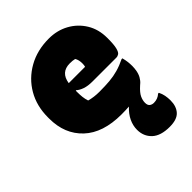

<svg xmlns="http://www.w3.org/2000/svg" viewBox="-228 -685 1056 1056"><g transform="rotate(-45 300.0 -157.0)"><path d="M328 134Q328 102 342.5 71Q357 40 387 12Q361 14 328 14Q184 14 107 -58.5Q30 -131 30 -251V-261Q30 -349 69.5 -417Q109 -485 179 -524.5Q249 -564 340 -564Q404 -564 456 -535.5Q508 -507 539 -456.5Q570 -406 570 -339V-336Q570 -287 564 -263.5Q558 -240 548.5 -233.5Q539 -227 528 -227H344Q307 -227 283 -235.5Q259 -244 245 -257L242 -256V-244Q242 -225 244 -206.5Q246 -188 252 -170Q288 -160 330 -160Q375 -160 409.5 -163Q444 -166 476 -175Q508 -184 543 -201H549Q554 -182 556 -166Q558 -150 558 -133V-132Q558 -122 557 -113Q557 -113 557 -113Q557 -110 556 -108Q556 -106 556 -105Q556 -105 556 -104Q552 -78 542 -60.5Q532 -43 520 -33Q516 -29 512 -26Q483 0 473.5 20.5Q464 41 464 60Q464 79 474 87Q484 95 499 95Q529 95 551 75H557Q566 93 569.5 111.5Q573 130 573 150Q573 196 548.5 223Q524 250 467 250Q397 250 362.5 217.5Q328 185 328 134ZM325 -386Q255 -386 244 -313H371Q374 -322 374 -336Q374 -365 363 -382Q347 -386 325 -386Z"/></g></svg>

Font: Recursive Mn Csl St XBk
Style: Regular
Weight: 1000
Monospace: yes
Version: Version 1.079;hotconv 1.0.112;makeotfexe 2.5.65598; ttfautoh